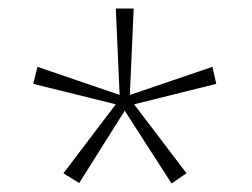

<svg xmlns="http://www.w3.org/2000/svg" viewBox="-20 -778 591 451"><path d="M294 -758 285 -555 479 -621 488 -581 295 -533 418 -371 383 -347 273 -518 166 -348 129 -371 252 -533 58 -581 68 -621 261 -555 252 -758Z"/></svg>

Font: Noto Sans Khmer ExtraLight
Style: Regular
Weight: 250
Version: Version 2.003